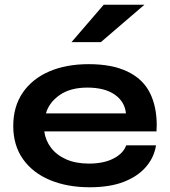

<svg xmlns="http://www.w3.org/2000/svg" viewBox="-20 -779 718 811"><path d="M513 -165H639Q631 -114 596.5 -74Q562 -34 503 -11Q444 12 359 12Q264 12 191 -18.5Q118 -49 77 -107Q36 -165 36 -247Q36 -329 76 -387.5Q116 -446 187.5 -477Q259 -508 355 -508Q453 -508 518 -477Q583 -446 612.5 -388Q642 -330 642 -250Q642 -237 641 -224H167Q172 -186 195.5 -155Q219 -124 259.5 -106Q300 -88 356 -88Q418 -88 459.5 -109.5Q501 -131 513 -165ZM349 -409Q277 -409 232 -377.5Q187 -346 174 -300H512Q507 -350 464.5 -379.5Q422 -409 349 -409ZM282 -601 418 -759H590L406 -601Z"/></svg>

Font: Syne Modified
Style: Bold
Weight: 700
Designer: Lucas Descroix
Foundry: Bonjour Monde
Version: Version 2.200